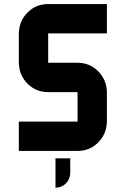

<svg xmlns="http://www.w3.org/2000/svg" viewBox="-20 -728 606 926"><path d="M318.8 35.6V106.4Q317.9 136.7 297.6 157Q277.3 177.2 247.6 177.2V35.6ZM495.6 -566.9H212.4V-425.3H354Q412.6 -425.3 453.4 -384.5Q494.1 -343.8 495.6 -283.7V-141.6Q494.1 -81.5 453.4 -40.8Q412.6 0 354 0H70.8V-141.6H354V-283.7H212.4Q153.8 -283.7 113 -324.2Q72.3 -364.7 70.8 -425.3V-566.9Q72.3 -627.4 113 -668Q153.8 -708.5 212.4 -708.5H495.6Z"/></svg>

Font: Blazma
Style: Regular
Weight: 400
Designer: GGBotNet
Version: 1.00